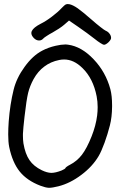

<svg xmlns="http://www.w3.org/2000/svg" viewBox="-20 -917 586 936"><path d="M441.9 -727.1Q427.2 -738.8 403.3 -756.3Q379.9 -773.4 361.3 -786.1Q346.2 -796.4 316.4 -816.9Q309.1 -810.5 293.5 -796.9Q284.2 -788.6 267.1 -777.3Q250 -766.1 235.8 -758.3Q221.7 -751 208.5 -742.2Q195.3 -733.9 191.4 -729.5Q183.1 -720.2 172.4 -719.7Q172.4 -719.7 168.9 -719.7Q156.2 -720.2 145 -731.4Q132.8 -744.1 132.8 -755.9Q132.8 -761.2 135.3 -766.1Q143.6 -783.2 177.7 -800.8Q203.6 -813.5 232.4 -835.4Q261.7 -857.4 282.2 -879.4Q294.9 -892.6 300.8 -895.5Q307.1 -898.4 317.9 -896.5Q335 -893.1 358.9 -876.5Q382.3 -859.9 428.2 -819.8Q449.7 -800.8 469.7 -785.2Q489.7 -769.5 495.6 -767.1Q507.3 -762.2 514.2 -752.4Q521.5 -742.7 521.5 -731.9Q521.5 -723.6 508.8 -710.9Q495.6 -698.7 486.8 -698.7Q482.9 -698.7 469.7 -707Q456.5 -715.3 441.9 -727.1ZM280.3 -85.9Q288.1 -89.4 293.9 -92.8Q299.3 -96.7 299.3 -98.1Q299.3 -100.1 305.7 -104.5Q311.5 -108.9 320.3 -113.3Q355.5 -131.3 379.4 -162.6Q403.3 -193.8 426.3 -251.5Q447.3 -304.2 453.6 -354Q456.1 -374.5 456.1 -394.5Q456.1 -421.9 451.2 -447.3Q434.1 -535.2 381.3 -585.9Q339.4 -627 292.5 -627Q280.8 -627 268.6 -624.5Q227.1 -616.2 196.3 -592.8Q165 -569.8 143.6 -531.2Q125.5 -498 117.2 -464.4Q108.9 -430.2 99.6 -348.6Q92.8 -288.6 91.8 -264.6Q91.8 -259.3 91.8 -253.9Q91.8 -235.4 94.2 -218.3Q103 -166.5 123.5 -136.7Q144 -106.4 184.1 -86.9Q209.5 -74.7 230 -74.2Q250.5 -74.2 280.3 -85.9ZM176.8 -11.7Q111.8 -36.6 76.2 -80.6Q40.5 -125 24.9 -200.2Q20 -224.1 20 -262.2Q20 -289.6 22.5 -325.2Q28.8 -408.2 46.4 -479.5Q60.5 -537.1 100.1 -591.3Q139.6 -646 185.5 -669.9Q214.8 -685.5 251 -693.8Q278.3 -700.2 298.3 -700.2Q299.8 -700.2 301.3 -700.2Q306.6 -699.7 311.5 -699.2Q377.4 -690.4 436.5 -627.9Q495.6 -565.9 518.1 -481.9Q526.4 -450.2 526.4 -403.8Q526.4 -403.8 526.4 -396.5Q525.9 -345.2 515.6 -305.2Q504.9 -263.2 489.7 -221.2Q474.1 -178.7 460.9 -156.2Q430.7 -105 376.5 -64.5Q322.3 -23.4 264.6 -8.8Q235.4 -1.5 219.7 -1.5Q218.8 -1.5 217.8 -1.5Q202.6 -2 176.8 -11.7Z"/></svg>

Font: Casuwalt
Style: Regular
Weight: 400
Designer: Walter E Stewart
Version: 0.1